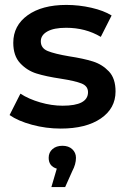

<svg xmlns="http://www.w3.org/2000/svg" viewBox="-20 -517 513 781"><path d="M19 -49 63 -136Q97 -114 143.5 -100.5Q190 -87 235 -87Q338 -87 338 -142Q338 -167 311.5 -177.5Q285 -188 227 -197Q167 -206 128.5 -218Q90 -230 62 -260Q34 -290 34 -343Q34 -413 92.5 -455Q151 -497 250 -497Q301 -497 351.5 -485.5Q402 -474 434 -454L390 -367Q328 -404 249 -404Q199 -404 172.5 -389Q146 -374 146 -349Q146 -321 174 -309.5Q202 -298 261 -288Q320 -279 358 -267Q396 -255 423 -226.5Q450 -198 450 -145Q450 -76 390 -35Q330 6 227 6Q167 6 110 -9.5Q53 -25 19 -49ZM289 125Q289 151 274 179L245 244H189L211 169Q178 159 178 125Q178 103 193.5 89.5Q209 76 234 76Q259 76 274 90Q289 104 289 125Z"/></svg>

Font: Montserrat Ace
Style: Bold
Weight: 600
Designer: Julieta Ulanovsky
Foundry: Julieta Ulanovsky
Version: Version 1